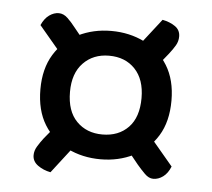

<svg xmlns="http://www.w3.org/2000/svg" viewBox="-41 -572 615 556"><g transform="rotate(5 266.5 -294.0)"><path d="M144 -381 209 -421 157 -485Q147 -498 135 -509.5Q123 -521 109 -521Q95 -521 81.5 -511.5Q68 -502 59 -482ZM369 -297Q369 -241 340.5 -211.5Q312 -182 265 -182Q219 -182 190 -211.5Q161 -241 161 -297Q161 -351 190 -381Q219 -411 265 -411Q312 -411 340.5 -381Q369 -351 369 -297ZM329 -424 386 -369 437 -432Q448 -446 455 -458Q462 -470 462 -484Q462 -503 446.5 -513.5Q431 -524 410 -528ZM456 -297Q456 -357 430.5 -398.5Q405 -440 361.5 -461.5Q318 -483 265 -483Q213 -483 169.5 -461.5Q126 -440 100.5 -398.5Q75 -357 75 -297Q75 -236 100.5 -194.5Q126 -153 169.5 -131.5Q213 -110 266 -110Q318 -110 361.5 -131.5Q405 -153 430.5 -194.5Q456 -236 456 -297ZM388 -208 324 -167 375 -104Q386 -91 398 -79Q410 -67 423 -67Q438 -67 451.5 -77Q465 -87 473 -107ZM206 -165 149 -219 97 -156Q87 -143 79.5 -130.5Q72 -118 72 -105Q72 -87 88 -75.5Q104 -64 125 -60Z"/></g></svg>

Font: Baloo Tamma 2 Medium
Style: Regular
Weight: 500
Designer: Divya Kowshik, Shuchita Grover and Ek Type
Foundry: Ek Type
Version: Version 1.700